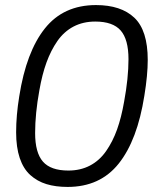

<svg xmlns="http://www.w3.org/2000/svg" viewBox="-20 -718 612 750"><path d="M244.1 12.2Q197.3 12.2 161.4 1.2Q125.5 -9.8 98.4 -34.2Q71.3 -58.6 57.1 -100.6Q43 -142.6 43 -201.2Q43 -267.1 55.2 -341.8Q82.5 -515.6 155.3 -606.9Q228 -698.2 355 -698.2Q452.6 -698.2 504.9 -648.7Q557.1 -599.1 557.1 -483.9Q557.1 -424.8 543.9 -344.2Q516.6 -170.4 443.8 -79.1Q371.1 12.2 244.1 12.2ZM247.1 -51.8Q294.4 -51.8 331.5 -71.3Q368.7 -90.8 394.5 -127.9Q420.4 -165 437.3 -212.2Q454.1 -259.3 464.8 -320.8Q481.9 -413.1 481.9 -486.8Q481.9 -564 451.4 -598.9Q420.9 -633.8 352.1 -633.8Q304.7 -633.8 267.3 -614.3Q230 -594.7 204.3 -557.9Q178.7 -521 161.6 -473.9Q144.5 -426.8 133.8 -365.2Q117.2 -274.4 117.2 -198.2Q117.2 -121.6 147.7 -86.7Q178.2 -51.8 247.1 -51.8Z"/></svg>

Font: Archivo Light
Style: Italic
Weight: 300
Italic angle: -10°
Designer: Hector Gatti
Foundry: Omnibus-Type
Version: Version 2.001